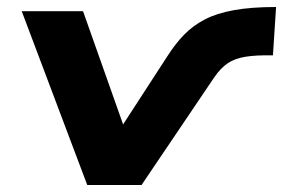

<svg xmlns="http://www.w3.org/2000/svg" viewBox="-20 -528 808 548"><path d="M229 0 42 -496H217L343 -140H310L458 -368Q481 -404 506 -429.5Q531 -455 564.5 -472.5Q598 -490 647.5 -499Q697 -508 768 -508L759 -370Q711 -371 680.5 -366Q650 -361 630 -347.5Q610 -334 592 -308L384 0Z"/></svg>

Font: Nunito Sans 10pt Expanded ExtraBold
Style: Italic
Weight: 800
Width: 7
Italic angle: -9°
Designer: Vernon Adams
Foundry: Vernon Adams
Version: Version 3.101;gftools[0.9.27]